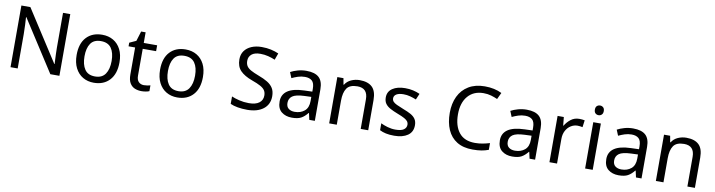

<svg xmlns="http://www.w3.org/2000/svg" viewBox="-26 -1458 8154 2189"><g transform="rotate(10 4050.5 -363.5)"><path d="M663 0H558L176 -593H172Q174 -558 177 -506Q180 -454 180 -399V0H97V-714H201L582 -123H586Q585 -139 583.5 -171Q582 -203 580.5 -241Q579 -279 579 -311V-714H663Z M1311 -269Q1311 -136 1243.5 -63Q1176 10 1061 10Q990 10 934.5 -22.5Q879 -55 847 -117.5Q815 -180 815 -269Q815 -402 882 -474Q949 -546 1064 -546Q1137 -546 1192.5 -513.5Q1248 -481 1279.5 -419.5Q1311 -358 1311 -269ZM906 -269Q906 -174 943.5 -118.5Q981 -63 1063 -63Q1144 -63 1182 -118.5Q1220 -174 1220 -269Q1220 -364 1182 -418Q1144 -472 1062 -472Q980 -472 943 -418Q906 -364 906 -269Z M1629 -62Q1649 -62 1670 -65.5Q1691 -69 1704 -73V-6Q1690 1 1664 5.5Q1638 10 1614 10Q1572 10 1536.5 -4.5Q1501 -19 1479 -55Q1457 -91 1457 -156V-468H1381V-510L1458 -545L1493 -659H1545V-536H1700V-468H1545V-158Q1545 -109 1568.5 -85.5Q1592 -62 1629 -62Z M2277 -269Q2277 -136 2209.5 -63Q2142 10 2027 10Q1956 10 1900.5 -22.5Q1845 -55 1813 -117.5Q1781 -180 1781 -269Q1781 -402 1848 -474Q1915 -546 2030 -546Q2103 -546 2158.5 -513.5Q2214 -481 2245.5 -419.5Q2277 -358 2277 -269ZM1872 -269Q1872 -174 1909.5 -118.5Q1947 -63 2029 -63Q2110 -63 2148 -118.5Q2186 -174 2186 -269Q2186 -364 2148 -418Q2110 -472 2028 -472Q1946 -472 1909 -418Q1872 -364 1872 -269Z M3093 -191Q3093 -96 3024 -43Q2955 10 2838 10Q2778 10 2727 1Q2676 -8 2642 -24V-110Q2678 -94 2731.5 -81Q2785 -68 2842 -68Q2922 -68 2962.5 -99Q3003 -130 3003 -183Q3003 -218 2988 -242Q2973 -266 2936.5 -286.5Q2900 -307 2835 -330Q2744 -363 2697.5 -411Q2651 -459 2651 -542Q2651 -599 2680 -639.5Q2709 -680 2760.5 -702Q2812 -724 2879 -724Q2938 -724 2987 -713Q3036 -702 3076 -684L3048 -607Q3011 -623 2967.5 -634Q2924 -645 2877 -645Q2810 -645 2776 -616.5Q2742 -588 2742 -541Q2742 -505 2757 -481Q2772 -457 2806 -438Q2840 -419 2898 -397Q2961 -374 3004.5 -347.5Q3048 -321 3070.5 -284Q3093 -247 3093 -191Z M3428 -545Q3526 -545 3573 -502Q3620 -459 3620 -365V0H3556L3539 -76H3535Q3500 -32 3461.5 -11Q3423 10 3355 10Q3282 10 3234 -28.5Q3186 -67 3186 -149Q3186 -229 3249 -272.5Q3312 -316 3443 -320L3534 -323V-355Q3534 -422 3505 -448Q3476 -474 3423 -474Q3381 -474 3343 -461.5Q3305 -449 3272 -433L3245 -499Q3280 -518 3328 -531.5Q3376 -545 3428 -545ZM3454 -259Q3354 -255 3315.5 -227Q3277 -199 3277 -148Q3277 -103 3304.5 -82Q3332 -61 3375 -61Q3443 -61 3488 -98.5Q3533 -136 3533 -214V-262Z M4044 -546Q4140 -546 4189 -499.5Q4238 -453 4238 -349V0H4151V-343Q4151 -472 4031 -472Q3942 -472 3908 -422Q3874 -372 3874 -278V0H3786V-536H3857L3870 -463H3875Q3901 -505 3947 -525.5Q3993 -546 4044 -546Z M4753 -148Q4753 -70 4695 -30Q4637 10 4539 10Q4483 10 4442.5 1Q4402 -8 4371 -24V-104Q4403 -88 4448.5 -74.5Q4494 -61 4541 -61Q4608 -61 4638 -82.5Q4668 -104 4668 -140Q4668 -160 4657 -176Q4646 -192 4617.5 -208Q4589 -224 4536 -244Q4484 -264 4447 -284Q4410 -304 4390 -332Q4370 -360 4370 -404Q4370 -472 4425.5 -509Q4481 -546 4571 -546Q4620 -546 4662.5 -536.5Q4705 -527 4742 -510L4712 -440Q4678 -454 4641 -464Q4604 -474 4565 -474Q4511 -474 4482.5 -456.5Q4454 -439 4454 -409Q4454 -387 4467 -371.5Q4480 -356 4510.5 -341.5Q4541 -327 4592 -307Q4643 -288 4679 -268Q4715 -248 4734 -219.5Q4753 -191 4753 -148Z M5461 -645Q5346 -645 5280 -568Q5214 -491 5214 -357Q5214 -224 5275.5 -146.5Q5337 -69 5460 -69Q5507 -69 5549 -77Q5591 -85 5631 -97V-19Q5591 -4 5548.5 3Q5506 10 5447 10Q5338 10 5265 -35Q5192 -80 5155.5 -163Q5119 -246 5119 -358Q5119 -466 5158.5 -548.5Q5198 -631 5275 -677.5Q5352 -724 5462 -724Q5575 -724 5659 -682L5623 -606Q5590 -621 5549.5 -633Q5509 -645 5461 -645Z M5978 -545Q6076 -545 6123 -502Q6170 -459 6170 -365V0H6106L6089 -76H6085Q6050 -32 6011.5 -11Q5973 10 5905 10Q5832 10 5784 -28.5Q5736 -67 5736 -149Q5736 -229 5799 -272.5Q5862 -316 5993 -320L6084 -323V-355Q6084 -422 6055 -448Q6026 -474 5973 -474Q5931 -474 5893 -461.5Q5855 -449 5822 -433L5795 -499Q5830 -518 5878 -531.5Q5926 -545 5978 -545ZM6004 -259Q5904 -255 5865.5 -227Q5827 -199 5827 -148Q5827 -103 5854.5 -82Q5882 -61 5925 -61Q5993 -61 6038 -98.5Q6083 -136 6083 -214V-262Z M6586 -546Q6601 -546 6618.5 -544.5Q6636 -543 6649 -540L6638 -459Q6625 -462 6609.5 -464Q6594 -466 6580 -466Q6539 -466 6503 -443.5Q6467 -421 6445.5 -380.5Q6424 -340 6424 -286V0H6336V-536H6408L6418 -438H6422Q6448 -482 6489 -514Q6530 -546 6586 -546Z M6794 -737Q6814 -737 6829.5 -723.5Q6845 -710 6845 -681Q6845 -653 6829.5 -639Q6814 -625 6794 -625Q6772 -625 6757 -639Q6742 -653 6742 -681Q6742 -710 6757 -723.5Q6772 -737 6794 -737ZM6837 -536V0H6749V-536Z M7210 -545Q7308 -545 7355 -502Q7402 -459 7402 -365V0H7338L7321 -76H7317Q7282 -32 7243.5 -11Q7205 10 7137 10Q7064 10 7016 -28.5Q6968 -67 6968 -149Q6968 -229 7031 -272.5Q7094 -316 7225 -320L7316 -323V-355Q7316 -422 7287 -448Q7258 -474 7205 -474Q7163 -474 7125 -461.5Q7087 -449 7054 -433L7027 -499Q7062 -518 7110 -531.5Q7158 -545 7210 -545ZM7236 -259Q7136 -255 7097.5 -227Q7059 -199 7059 -148Q7059 -103 7086.5 -82Q7114 -61 7157 -61Q7225 -61 7270 -98.5Q7315 -136 7315 -214V-262Z M7826 -546Q7922 -546 7971 -499.5Q8020 -453 8020 -349V0H7933V-343Q7933 -472 7813 -472Q7724 -472 7690 -422Q7656 -372 7656 -278V0H7568V-536H7639L7652 -463H7657Q7683 -505 7729 -525.5Q7775 -546 7826 -546Z"/></g></svg>

Font: Noto Sans Carian
Style: Regular
Weight: 400
Designer: Monotype Design Team
Foundry: Monotype Imaging Inc.
Version: Version 2.002; ttfautohint (v1.8.4.7-5d5b)